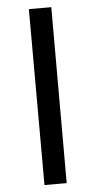

<svg xmlns="http://www.w3.org/2000/svg" viewBox="-55 -778 416 836"><g transform="rotate(-5 153.5 -359.5)"><path d="M105 25H202V-744H104Z"/></g></svg>

Font: GenEiGothic-pro-Regular
Style: Regular
Weight: 400
Designer: Ryoko NISHIZUKA (kana & ideographs); Paul D. Hunt (Latin, Greek & Cyrillic); Wenlong ZHANG (bopomofo); Sandoll Communica
Foundry: Adobe Systems Incorporated; o_tamon
Version: Version 1.000.140830